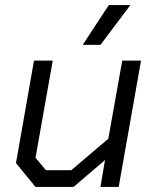

<svg xmlns="http://www.w3.org/2000/svg" viewBox="-20 -737 607 757"><path d="M43 -94 114 -498H188L120 -115L161 -66H261L407 -190L462 -498H536L448 0H376L394 -106L270 0H120ZM409 -717H494L376 -560H306Z"/></svg>

Font: Chakra Petch
Style: Italic
Weight: 400
Italic angle: -10°
Designer: Katatrad Aksorn Co.,Ltd.
Foundry: Cadson Demak Co.,Ltd.
Version: Version 1.000; ttfautohint (v1.6)